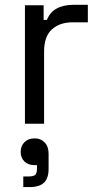

<svg xmlns="http://www.w3.org/2000/svg" viewBox="-20 -511 417 793"><path d="M83 0Q83 -122.1 83 -489.3Q102.5 -489.3 160.2 -489.3Q160.2 -473.6 160.2 -428.7Q163.1 -428.7 173.8 -428.7Q186.5 -460.9 213.9 -475.6Q241.2 -491.2 285.2 -491.2Q304.7 -491.2 342.8 -491.2Q342.8 -472.7 342.8 -418.9Q327.1 -418.9 280.3 -418.9Q226.6 -418.9 194.3 -389.6Q162.1 -360.4 162.1 -297.9Q162.1 -198.2 162.1 0Q142.6 0 83 0ZM76.2 261.7Q76.2 251 76.2 217.8Q82 217.8 98.6 217.8Q118.2 217.8 126 210.9Q132.8 203.1 132.8 185.5Q132.8 180.7 132.8 170.9Q129.9 170.9 122.1 170.9Q96.7 170.9 81.1 156.2Q65.4 140.6 65.4 116.2Q65.4 91.8 81.1 76.2Q96.7 60.5 123 60.5Q148.4 60.5 164.1 77.1Q180.7 93.8 180.7 124Q180.7 144.5 180.7 186.5Q180.7 224.6 162.1 243.2Q142.6 261.7 102.5 261.7Q93.8 261.7 76.2 261.7Z"/></svg>

Font: Kadena Space Grotesk
Style: Regular
Weight: 400
Designer: Florian Karsten
Version: Version 2.000